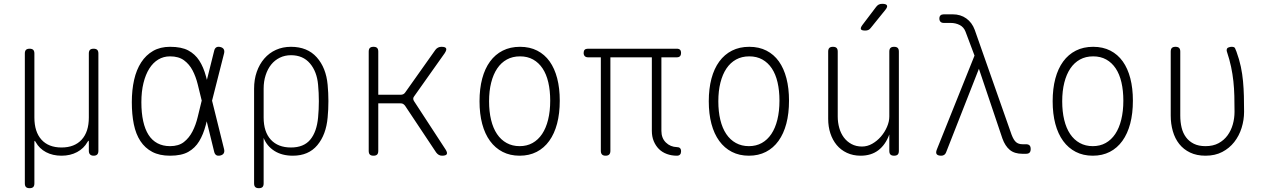

<svg xmlns="http://www.w3.org/2000/svg" viewBox="-20 -805 6640 1005"><path d="M135 180Q122 180 116 174Q110 168 110 155V-525Q110 -538 116 -544Q122 -550 135 -550Q148 -550 154 -544Q160 -538 160 -525V-190Q160 -115 197 -74Q234 -33 302 -33Q370 -33 407.5 -74Q445 -115 445 -190V-525Q445 -538 451 -544Q457 -550 470 -550Q483 -550 489 -544Q495 -538 495 -525V-15Q495 -3 489 3.5Q483 10 470 10Q458 10 451.5 3.5Q445 -3 445 -15V-60Q445 -68 443.5 -68.5Q442 -69 438 -62Q419 -28 383.5 -9Q348 10 302 10Q256 10 221 -8.5Q186 -27 167 -61Q163 -68 161.5 -68Q160 -68 160 -60V155Q160 168 154 174Q148 180 135 180Z M1153 -24Q1156 -11 1151 -2.5Q1146 6 1133 9Q1120 12 1112 7Q1104 2 1101 -11L1062 -170Q1060 -160 1057 -150Q1044 -101 1022.5 -65.5Q1001 -30 965.5 -10Q930 10 870 10Q815 10 777 -10Q739 -30 715 -66.5Q691 -103 680.5 -154.5Q670 -206 670 -270Q670 -334 682 -387Q694 -440 719 -478.5Q744 -517 781.5 -538.5Q819 -560 870 -560Q930 -560 965.5 -541Q1001 -522 1023 -488Q1045 -454 1058 -406Q1061 -397 1063 -387L1101 -539Q1104 -552 1112 -557Q1120 -562 1133 -559Q1146 -556 1151 -547.5Q1156 -539 1153 -526L1090 -278ZM1036 -278 1035 -282Q1025 -323 1015 -363.5Q1005 -404 988 -436.5Q971 -469 943 -489.5Q915 -510 870 -510Q836 -510 808.5 -493.5Q781 -477 761.5 -446Q742 -415 731 -370.5Q720 -326 720 -270Q720 -214 729.5 -171Q739 -128 757.5 -99Q776 -70 804.5 -55Q833 -40 870 -40Q915 -40 942.5 -61.5Q970 -83 987.5 -117Q1005 -151 1015 -193Q1025 -235 1035 -275Z M1335 180Q1322 180 1316 174Q1310 168 1310 155V-341Q1310 -389 1324 -429Q1338 -469 1363.5 -498.5Q1389 -528 1424.5 -544Q1460 -560 1503 -560Q1589 -560 1638 -505Q1687 -450 1695 -361Q1699 -319 1699 -275.5Q1699 -232 1695 -190Q1687 -100 1641 -45Q1595 10 1513 10Q1456 10 1416.5 -15Q1377 -40 1360 -83V155Q1360 168 1354 174Q1348 180 1335 180ZM1503 -33Q1570 -33 1604 -74Q1638 -115 1645 -190Q1649 -232 1649 -275.5Q1649 -319 1645 -361Q1639 -430 1602.5 -473Q1566 -516 1503 -516Q1471 -516 1444.5 -503Q1418 -490 1399.5 -467Q1381 -444 1370.5 -411.5Q1360 -379 1360 -341V-190Q1360 -115 1397.5 -74Q1435 -33 1503 -33Z M1935 10Q1922 10 1916 4Q1910 -2 1910 -15V-535Q1910 -548 1916 -554Q1922 -560 1935 -560Q1948 -560 1954 -554Q1960 -548 1960 -535V-309H2077Q2085 -309 2091 -312Q2097 -315 2101 -321L2259 -544Q2265 -552 2273 -556Q2281 -560 2291 -560Q2311 -560 2315 -552Q2319 -544 2308 -527L2148 -301Q2143 -295 2143 -288.5Q2143 -282 2147 -276L2312 -23Q2323 -6 2318.5 2Q2314 10 2294 10Q2284 10 2276.5 5.5Q2269 1 2263 -7L2100 -252Q2095 -258 2090 -261Q2085 -264 2077 -264H1960V-15Q1960 -2 1954 4Q1948 10 1935 10Z M2700 10Q2650 10 2611 -10Q2572 -30 2545 -67Q2518 -104 2504 -156.5Q2490 -209 2490 -275Q2490 -341 2504 -393.5Q2518 -446 2545 -483Q2572 -520 2611.5 -540Q2651 -560 2702 -560Q2753 -560 2792 -540Q2831 -520 2857 -483.5Q2883 -447 2896.5 -395Q2910 -343 2910 -278Q2910 -211 2896 -158Q2882 -105 2855 -67.5Q2828 -30 2789 -10Q2750 10 2700 10ZM2700 -40Q2738 -40 2767.5 -56.5Q2797 -73 2817.5 -103.5Q2838 -134 2849 -178.5Q2860 -223 2860 -278Q2860 -331 2850 -374Q2840 -417 2820 -447Q2800 -477 2770.5 -493.5Q2741 -510 2702 -510Q2663 -510 2633 -493.5Q2603 -477 2582.5 -446.5Q2562 -416 2551 -372.5Q2540 -329 2540 -275Q2540 -221 2550.5 -177.5Q2561 -134 2581.5 -103.5Q2602 -73 2632 -56.5Q2662 -40 2700 -40Z M3523 10Q3495 10 3470.5 1Q3446 -8 3429 -25Q3412 -42 3402 -66Q3392 -90 3392 -120V-505H3175V-15Q3175 -3 3169 3.5Q3163 10 3150 10Q3137 10 3131 3.5Q3125 -3 3125 -15V-505H3058Q3047 -505 3041 -511Q3035 -517 3035 -528Q3035 -539 3040.5 -544.5Q3046 -550 3057 -550H3523Q3534 -550 3539.5 -544.5Q3545 -539 3545 -528Q3545 -517 3539.5 -511Q3534 -505 3523 -505H3442V-120Q3442 -82 3465.5 -59Q3489 -36 3523 -35Q3534 -35 3539.5 -29.5Q3545 -24 3545 -13Q3545 -2 3539.5 4Q3534 10 3523 10Z M3900 10Q3850 10 3811 -10Q3772 -30 3745 -67Q3718 -104 3704 -156.5Q3690 -209 3690 -275Q3690 -341 3704 -393.5Q3718 -446 3745 -483Q3772 -520 3811.5 -540Q3851 -560 3902 -560Q3953 -560 3992 -540Q4031 -520 4057 -483.5Q4083 -447 4096.5 -395Q4110 -343 4110 -278Q4110 -211 4096 -158Q4082 -105 4055 -67.5Q4028 -30 3989 -10Q3950 10 3900 10ZM3900 -40Q3938 -40 3967.5 -56.5Q3997 -73 4017.5 -103.5Q4038 -134 4049 -178.5Q4060 -223 4060 -278Q4060 -331 4050 -374Q4040 -417 4020 -447Q4000 -477 3970.5 -493.5Q3941 -510 3902 -510Q3863 -510 3833 -493.5Q3803 -477 3782.5 -446.5Q3762 -416 3751 -372.5Q3740 -329 3740 -275Q3740 -221 3750.5 -177.5Q3761 -134 3781.5 -103.5Q3802 -73 3832 -56.5Q3862 -40 3900 -40Z M4635 -195V-535Q4635 -548 4641 -554Q4647 -560 4660 -560Q4673 -560 4679 -554Q4685 -548 4685 -535V-15Q4685 -2 4679 4Q4673 10 4660 10Q4647 10 4641 4Q4635 -2 4635 -15V-101Q4615 -47 4577.5 -18.5Q4540 10 4485 10Q4445 10 4413 -5Q4381 -20 4359.5 -46Q4338 -72 4326.5 -107Q4315 -142 4315 -183V-535Q4315 -548 4321 -554Q4327 -560 4340 -560Q4353 -560 4359 -554Q4365 -548 4365 -535V-195Q4365 -164 4373 -135.5Q4381 -107 4397 -85.5Q4413 -64 4437 -51Q4461 -38 4492 -38Q4520 -38 4545.5 -52.5Q4571 -67 4591 -90Q4611 -113 4623 -141Q4635 -169 4635 -195ZM4538 -659Q4532 -651 4525 -648Q4518 -645 4509 -645Q4490 -645 4486.5 -652Q4483 -659 4494 -674L4566 -769Q4572 -777 4579.5 -781Q4587 -785 4598 -785Q4618 -785 4622.5 -777Q4627 -769 4614 -753Z M4932 -7Q4929 1 4922.5 5.5Q4916 10 4907 10Q4889 10 4883 2Q4877 -6 4884 -23L5081 -514L5034 -639Q5025 -663 5003.5 -674Q4982 -685 4956 -685H4920Q4909 -685 4903 -691Q4897 -697 4897 -708Q4897 -719 4903 -724.5Q4909 -730 4920 -730H4967Q5008 -730 5038 -708.5Q5068 -687 5082 -649L5275 -100Q5286 -71 5299 -60.5Q5312 -50 5332 -50H5350Q5363 -50 5369 -44Q5375 -38 5375 -25Q5375 -12 5369 -6Q5363 0 5350 0H5332Q5290 0 5265.5 -20.5Q5241 -41 5227 -80L5104 -445Z M5700 10Q5650 10 5611 -10Q5572 -30 5545 -67Q5518 -104 5504 -156.5Q5490 -209 5490 -275Q5490 -341 5504 -393.5Q5518 -446 5545 -483Q5572 -520 5611.5 -540Q5651 -560 5702 -560Q5753 -560 5792 -540Q5831 -520 5857 -483.5Q5883 -447 5896.5 -395Q5910 -343 5910 -278Q5910 -211 5896 -158Q5882 -105 5855 -67.5Q5828 -30 5789 -10Q5750 10 5700 10ZM5700 -40Q5738 -40 5767.5 -56.5Q5797 -73 5817.5 -103.5Q5838 -134 5849 -178.5Q5860 -223 5860 -278Q5860 -331 5850 -374Q5840 -417 5820 -447Q5800 -477 5770.5 -493.5Q5741 -510 5702 -510Q5663 -510 5633 -493.5Q5603 -477 5582.5 -446.5Q5562 -416 5551 -372.5Q5540 -329 5540 -275Q5540 -221 5550.5 -177.5Q5561 -134 5581.5 -103.5Q5602 -73 5632 -56.5Q5662 -40 5700 -40Z M6108 -535Q6108 -548 6114 -554Q6120 -560 6133 -560Q6146 -560 6152 -554Q6158 -548 6158 -535V-200Q6158 -166 6165 -137Q6172 -108 6188 -86.5Q6204 -65 6229 -52.5Q6254 -40 6290 -40Q6330 -40 6358.5 -55.5Q6387 -71 6405.5 -96.5Q6424 -122 6433 -154Q6442 -186 6442 -220Q6442 -264 6441 -303Q6440 -342 6436 -379.5Q6432 -417 6424 -455Q6416 -493 6402 -535Q6401 -537 6401 -539V-543Q6401 -553 6410 -556.5Q6419 -560 6427 -560Q6441 -560 6444.5 -553Q6448 -546 6452 -535Q6467 -494 6475 -456Q6483 -418 6486.5 -379.5Q6490 -341 6491 -302Q6492 -263 6492 -220Q6492 -177 6479 -135.5Q6466 -94 6440.5 -61.5Q6415 -29 6377.5 -9.5Q6340 10 6290 10Q6244 10 6209.5 -6.5Q6175 -23 6152.5 -51.5Q6130 -80 6119 -118.5Q6108 -157 6108 -200Z"/></svg>

Font: Maple Mono Thin
Style: Regular
Weight: 250
Monospace: yes
Designer: subframe7536
Version: Version 7.000